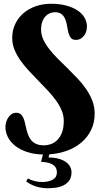

<svg xmlns="http://www.w3.org/2000/svg" viewBox="-20 -750 554 1020"><path d="M212.9 22Q232.4 22 251.5 15.1Q270.5 8.3 285.4 -7.1Q300.3 -22.5 309.6 -47.1Q318.8 -71.8 318.8 -107.9Q318.8 -136.7 307.1 -164.3Q295.4 -191.9 276.1 -218.3Q256.8 -244.6 232.2 -270.8Q207.5 -296.9 181.9 -323Q156.2 -349.1 131.6 -376Q106.9 -402.8 87.6 -430.4Q68.4 -458 56.6 -487.3Q44.9 -516.6 44.9 -547.9Q44.9 -589.8 61.3 -623.5Q77.6 -657.2 105.7 -680.9Q133.8 -704.6 171.1 -717.3Q208.5 -730 251 -730Q296.4 -730 331.8 -720.5Q367.2 -710.9 391.8 -694.6Q416.5 -678.2 429.2 -656Q441.9 -633.8 441.9 -608.9Q441.9 -597.2 438.5 -584.7Q435.1 -572.3 427.7 -562Q420.4 -551.8 409.2 -544.9Q397.9 -538.1 382.8 -538.1Q364.7 -538.1 356.2 -549.1Q347.7 -560.1 343.5 -576.2Q339.4 -592.3 336.4 -611.6Q333.5 -630.9 327.1 -647Q320.8 -663.1 308.1 -674.1Q295.4 -685.1 271 -685.1Q257.8 -685.1 244.9 -679.7Q231.9 -674.3 221.4 -663.1Q210.9 -651.9 204.6 -634.3Q198.2 -616.7 198.2 -592.8Q198.2 -565.4 210.4 -539.3Q222.7 -513.2 242.7 -487.8Q262.7 -462.4 288.3 -437Q314 -411.6 340.6 -385.5Q367.2 -359.4 392.8 -332.3Q418.5 -305.2 438.5 -275.6Q458.5 -246.1 470.7 -214.4Q482.9 -182.6 482.9 -147Q482.9 -98.1 464.1 -59.6Q445.3 -21 412.6 6.8Q379.9 34.7 336.2 50.5Q292.5 66.4 242.2 69.8L237.8 86.9Q268.6 86.9 291.5 93.3Q314.5 99.6 329.6 110.4Q344.7 121.1 352.3 135.3Q359.9 149.4 359.9 165Q359.9 192.4 347.9 209Q335.9 225.6 317.1 234.9Q298.3 244.1 275.9 247.1Q253.4 250 232.9 250Q212.9 250 195.3 246.6Q177.7 243.2 163.3 237.8Q148.9 232.4 137.7 226.1Q126.5 219.7 119.1 213.9L127.9 198.2Q147.5 208.5 168.9 213.1Q190.4 217.8 210.9 216.8Q242.7 215.3 262.5 203.1Q282.2 190.9 282.2 166Q282.2 149.4 274.9 138.7Q267.6 127.9 255.6 121.8Q243.7 115.7 228.5 113Q213.4 110.4 198.2 109.9L208 70.8Q159.7 69.8 122.6 57.1Q85.4 44.4 60.1 24.2Q34.7 3.9 21.7 -22Q8.8 -47.9 8.8 -75.2Q8.8 -86.9 12.5 -100.1Q16.1 -113.3 23.2 -124.5Q30.3 -135.7 41 -143.3Q51.8 -150.9 65.9 -150.9Q80.6 -150.9 89.6 -143.6Q98.6 -136.2 104 -124Q109.4 -111.8 112.8 -96.2Q116.2 -80.6 120.1 -64.5Q124 -48.3 129.9 -32.7Q135.7 -17.1 146 -4.9Q156.2 7.3 172.4 14.6Q188.5 22 212.9 22Z"/></svg>

Font: Berkshire Swash
Style: Regular
Weight: 400
Designer: Astigmatic (AOETI)
Foundry: Astigmatic (AOETI)
Version: Version 1.001